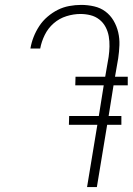

<svg xmlns="http://www.w3.org/2000/svg" viewBox="-20 -763 541 783"><path d="M375 0H335L377 -254H261L262 -290H383L403 -415H287L288 -450H409L423 -531Q426 -552 426.5 -573.5Q427 -595 423.5 -615Q420 -635 410.5 -653Q401 -671 385 -683.5Q369 -696 349 -701Q329 -706 308 -706Q280 -706 251 -697Q222 -688 199 -668Q176 -648 162.5 -620.5Q149 -593 144 -565H104Q108 -589 117 -612Q126 -635 140 -656.5Q154 -678 174 -695Q194 -712 216 -723Q238 -734 262.5 -738.5Q287 -743 311 -743Q338 -743 364 -737Q390 -731 410 -716Q430 -701 443 -679Q456 -657 462 -631.5Q468 -606 467 -579Q466 -552 462 -525L449 -450H501V-415H443L423 -290H475V-254H417Z"/></svg>

Font: Iosevka Term Curly Extralight
Style: Italic
Weight: 200
Italic angle: -9°
Designer: Belleve Invis
Foundry: Belleve Invis
Version: Version 32.3.0